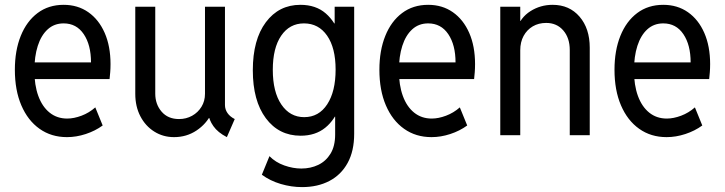

<svg xmlns="http://www.w3.org/2000/svg" viewBox="-20 -555 2976 788"><path d="M254.9 7.8Q190.4 7.8 142.3 -26.4Q94.2 -60.5 67.6 -122.6Q41 -184.6 41 -268.6Q41 -347.7 65.2 -407.7Q89.4 -467.8 134.3 -501.5Q179.2 -535.2 241.2 -535.2Q299.3 -535.2 342.5 -504.9Q385.7 -474.6 409.7 -419.9Q433.6 -365.2 433.6 -292Q433.6 -274.4 432.4 -259Q431.2 -243.7 429.7 -230.5H103.5V-298.8H353.5Q353.5 -370.6 323.7 -414.8Q293.9 -459 241.2 -459Q202.6 -459 175.8 -434.6Q148.9 -410.2 135 -366.7Q121.1 -323.2 121.1 -265.6Q121.1 -205.6 137.2 -161.4Q153.3 -117.2 183.6 -92.8Q213.9 -68.4 255.9 -68.4Q283.2 -68.4 314.5 -80.1Q345.7 -91.8 371.1 -114.3L401.4 -40Q370.6 -17.6 331.8 -4.9Q293 7.8 254.9 7.8Z M694.3 7.8Q649.4 7.8 613.3 -14.9Q577.1 -37.6 556.2 -77.6Q535.2 -117.7 535.2 -169.9V-527.3H617.2V-170.9Q617.2 -127 643.3 -96.7Q669.4 -66.4 714.8 -66.4Q744.1 -66.4 768.3 -79.8Q792.5 -93.3 806.9 -116.7Q821.3 -140.1 821.3 -169.9V-527.3H903.3V-124Q903.3 -106 913.6 -91.1Q923.8 -76.2 943.4 -66.4L911.1 7.8Q874 -11.2 855.7 -37.4Q837.4 -63.5 835 -89.8L852.5 -70.3H818.4L847.7 -88.9Q827.1 -46.4 786.4 -19.3Q745.6 7.8 694.3 7.8Z M1219.7 212.9Q1175.8 212.9 1132.1 200Q1088.4 187 1054.7 162.1L1085.9 85.9Q1110.8 111.3 1146.7 124Q1182.6 136.7 1216.8 136.7Q1254.9 136.7 1286.4 121.6Q1317.9 106.4 1336.7 75.4Q1355.5 44.4 1355.5 -2.9V-76.2H1340.8L1359.4 -129.9V-409.2L1334 -459H1353.5V-527.3H1433.6V-5.9Q1433.6 64.9 1406.7 113.8Q1379.9 162.6 1331.8 187.7Q1283.7 212.9 1219.7 212.9ZM1213.9 2Q1124.5 2 1071 -69.8Q1017.6 -141.6 1017.6 -266.6Q1017.6 -392.1 1071 -463.6Q1124.5 -535.2 1212.9 -535.2Q1276.4 -535.2 1316.9 -500Q1357.4 -464.8 1377 -403.8Q1396.5 -342.8 1396.5 -264.6Q1396.5 -183.1 1376 -123.3Q1355.5 -63.5 1314.9 -30.8Q1274.4 2 1213.9 2ZM1228.5 -74.2Q1288.6 -74.2 1323 -127Q1357.4 -179.7 1357.4 -269.5Q1357.4 -358.4 1322.5 -408.7Q1287.6 -459 1227.5 -459Q1168.5 -459 1134 -408.4Q1099.6 -357.9 1099.6 -268.6Q1099.6 -177.7 1134.8 -126Q1169.9 -74.2 1228.5 -74.2Z M1751 7.8Q1686.5 7.8 1638.4 -26.4Q1590.3 -60.5 1563.7 -122.6Q1537.1 -184.6 1537.1 -268.6Q1537.1 -347.7 1561.3 -407.7Q1585.4 -467.8 1630.4 -501.5Q1675.3 -535.2 1737.3 -535.2Q1795.4 -535.2 1838.6 -504.9Q1881.8 -474.6 1905.8 -419.9Q1929.7 -365.2 1929.7 -292Q1929.7 -274.4 1928.5 -259Q1927.2 -243.7 1925.8 -230.5H1599.6V-298.8H1849.6Q1849.6 -370.6 1819.8 -414.8Q1790 -459 1737.3 -459Q1698.7 -459 1671.9 -434.6Q1645 -410.2 1631.1 -366.7Q1617.2 -323.2 1617.2 -265.6Q1617.2 -205.6 1633.3 -161.4Q1649.4 -117.2 1679.7 -92.8Q1710 -68.4 1752 -68.4Q1779.3 -68.4 1810.5 -80.1Q1841.8 -91.8 1867.2 -114.3L1897.5 -40Q1866.7 -17.6 1827.9 -4.9Q1789.1 7.8 1751 7.8Z M2033.2 0V-527.3H2115.2V-468.8H2133.8L2100.6 -435.5Q2116.2 -483.4 2157.2 -509.3Q2198.2 -535.2 2248 -535.2Q2316.9 -535.2 2358.6 -486.6Q2400.4 -438 2400.4 -359.4V0H2318.4V-349.6Q2318.4 -399.4 2291.7 -430.2Q2265.1 -460.9 2221.7 -460.9Q2190.4 -460.9 2166.5 -446.8Q2142.6 -432.6 2128.9 -407.5Q2115.2 -382.3 2115.2 -348.6V0Z M2715.8 7.8Q2651.4 7.8 2603.3 -26.4Q2555.2 -60.5 2528.6 -122.6Q2502 -184.6 2502 -268.6Q2502 -347.7 2526.1 -407.7Q2550.3 -467.8 2595.2 -501.5Q2640.1 -535.2 2702.1 -535.2Q2760.3 -535.2 2803.5 -504.9Q2846.7 -474.6 2870.6 -419.9Q2894.5 -365.2 2894.5 -292Q2894.5 -274.4 2893.3 -259Q2892.1 -243.7 2890.6 -230.5H2564.5V-298.8H2814.5Q2814.5 -370.6 2784.7 -414.8Q2754.9 -459 2702.1 -459Q2663.6 -459 2636.7 -434.6Q2609.9 -410.2 2595.9 -366.7Q2582 -323.2 2582 -265.6Q2582 -205.6 2598.1 -161.4Q2614.3 -117.2 2644.5 -92.8Q2674.8 -68.4 2716.8 -68.4Q2744.1 -68.4 2775.4 -80.1Q2806.6 -91.8 2832 -114.3L2862.3 -40Q2831.5 -17.6 2792.7 -4.9Q2753.9 7.8 2715.8 7.8Z"/></svg>

Font: Reddit Sans Condensed
Style: Regular
Weight: 400
Designer: Stephen Hutchings
Foundry: Reddit
Version: Version 1.014